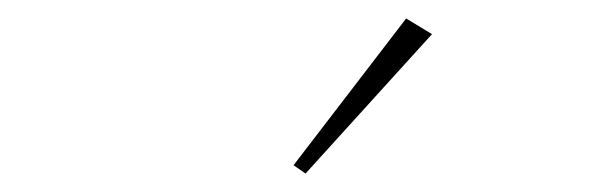

<svg xmlns="http://www.w3.org/2000/svg" viewBox="-20 -775 640 208"><path d="M298 -596 420 -755 448 -738 311 -587Z"/></svg>

Font: IBM Plex Serif ExtraLight
Style: Italic
Weight: 200
Italic angle: -14°
Designer: Mike Abbink, Paul van der Laan, Pieter van Rosmalen
Foundry: Bold Monday
Version: Version 2.5